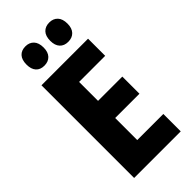

<svg xmlns="http://www.w3.org/2000/svg" viewBox="-286 -986 1046 1046"><g transform="rotate(-45 236.5 -463.0)"><path d="M68 0V-714H427V-582H226V-436H413V-304H226V-134H427V0ZM155 -778Q124 -778 107 -797Q90 -816 90 -851Q90 -888 107.5 -907Q125 -926 156 -926Q186 -926 204 -907Q222 -888 222 -851Q222 -816 204 -797Q186 -778 155 -778ZM339 -778Q308 -778 290.5 -797Q273 -816 273 -851Q273 -888 291 -907Q309 -926 340 -926Q370 -926 388 -907Q406 -888 406 -851Q406 -816 388 -797Q370 -778 339 -778Z"/></g></svg>

Font: Noto Sans Condensed ExtraBold
Style: Regular
Weight: 800
Width: 3
Designer: Monotype Design Team
Foundry: Monotype Imaging Inc.
Version: Version 2.013; ttfautohint (v1.8.4.7-5d5b)